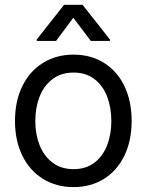

<svg xmlns="http://www.w3.org/2000/svg" viewBox="-20 -763 607 794"><path d="M42 -262.7Q42 -344.7 72.3 -406.7Q102.5 -468.8 157.7 -502.9Q212.9 -537.1 284.2 -537.1Q355.5 -537.1 410.2 -502.9Q464.8 -468.8 494.6 -406.7Q524.4 -344.7 524.4 -262.7Q524.4 -181.6 494.6 -119.6Q464.8 -57.6 410.2 -23.4Q355.5 10.7 284.2 10.7Q212.9 10.7 157.7 -23.4Q102.5 -57.6 72.3 -119.6Q42 -181.6 42 -262.7ZM440.4 -262.7Q440.4 -317.4 423.3 -362.8Q406.2 -408.2 371.1 -435.5Q335.9 -462.9 284.2 -462.9Q232.4 -462.9 196.8 -435.5Q161.1 -408.2 143.6 -362.8Q126 -317.4 126 -262.7Q126 -208 143.6 -163.1Q161.1 -118.2 196.8 -90.8Q232.4 -63.5 284.2 -63.5Q335.9 -63.5 371.1 -90.8Q406.2 -118.2 423.3 -163.1Q440.4 -208 440.4 -262.7ZM283.2 -689.5 211.9 -593.8H131.8V-599.6L245.1 -743.2H321.3L434.6 -599.6V-593.8H355.5Z"/></svg>

Font: WEMIX Pretendard Variable
Style: Regular
Weight: 400
Designer: Base glyphs from Inter by Rasmus Andersson; Hangeul glyphs from Noto Sans CJK(Source Han Sans) by Jang Soo-young and Kan
Foundry: Kil Hyung-jin
Version: Version 1.000;Glyphs 3.2 (3208)